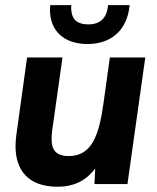

<svg xmlns="http://www.w3.org/2000/svg" viewBox="-20 -717 610 748"><path d="M204.5 10.5C258.5 10.5 310.5 -7 351 -60.5L348 0H476.5L546 -493H408L383.5 -317C367 -198.5 341.5 -109 248.5 -109C196 -109 181 -135 181 -175.5C181 -187 182 -200 184 -214L223.5 -493H85.5L43.5 -190C41.5 -175 40.5 -161 40.5 -147.5C40.5 -53 91 10.5 204.5 10.5ZM175 -667C181.5 -583 243 -545.5 321.5 -545.5C412 -545.5 476 -598.5 485 -697H401C396.5 -647 371 -622 324 -622C283.5 -622 262 -638.5 258 -674C257 -681 257 -689 258 -697H176C174 -681 174.5 -671 175 -667Z"/></svg>

Font: HK Grotesk ExtraBold
Style: Italic
Weight: 800
Italic angle: -16°
Designer: Alfredo Marco Pradil
Foundry: Hanken Design Co.
Version: Version 3.001;FEAKit 1.0